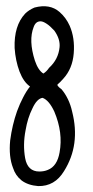

<svg xmlns="http://www.w3.org/2000/svg" viewBox="-20 -678 304 626"><path d="M174.2 -638.9C153.1 -657.4 125.8 -662.2 92.4 -653.4C80.1 -648.1 70 -641.5 62 -633.6C37.4 -607.2 26 -569.8 27.7 -521.4C29.5 -494.1 34.8 -468.6 43.6 -444.8C52.4 -422 63.8 -405.7 77.9 -396C70 -386.3 62.5 -374.4 55.4 -360.4C48.4 -347.2 41.8 -332.2 35.6 -315.5C25.1 -285.6 17.6 -253.9 13.2 -220.4C9.7 -185.2 12.8 -155.3 22.4 -130.7C27.7 -114 37 -100.3 50.2 -89.8C64.2 -79.2 82.3 -73 104.3 -71.3C140.4 -70.4 168.5 -86.7 188.8 -120.1C224.8 -177.3 233.6 -242 215.2 -314.2C209 -342.3 197.6 -366.5 180.8 -386.8C168.5 -395.6 164.6 -401.3 169 -403.9C172.5 -406.6 178.2 -412.3 186.1 -421.1C206.4 -443.1 217.8 -470.8 220.4 -504.2C223.1 -537.7 218.7 -567.6 207.2 -594C199.3 -611.6 188.3 -626.6 174.2 -638.9ZM112.2 -608.5C117.5 -608.5 124.1 -605.9 132 -600.6C139 -596.2 147.4 -588.7 157.1 -578.2C170.3 -559.7 176 -541.6 174.2 -524C171.6 -497.6 160.2 -475.2 139.9 -456.7C134.6 -448.8 128.5 -442.6 121.4 -438.2C110 -445.3 100.8 -459.4 93.7 -480.5C79.6 -524.5 78.3 -561 89.8 -590C94.2 -602.4 101.6 -608.5 112.2 -608.5ZM118.8 -359C132.9 -353.8 145.6 -338.8 157.1 -314.2C176.4 -268.4 182.2 -224 174.2 -180.8C169 -150.9 156.2 -132 136 -124.1C128 -120.6 118.8 -118.8 108.2 -118.8C82.7 -118.8 67.3 -133.3 62 -162.4C56.8 -191.4 57.2 -221.8 63.4 -253.4C67.8 -279.8 75.2 -303.6 85.8 -324.7C95.5 -345.8 106.5 -357.3 118.8 -359Z"/></svg>

Font: Impossible
Style: Reguler
Weight: 400
Designer: Ahsan Design
Foundry: Designer
Version: Version 3.16.0